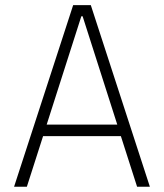

<svg xmlns="http://www.w3.org/2000/svg" viewBox="-20 -713 626 733"><path d="M33.7 0H82.5L144.5 -193.4H441.4L503.4 0H552.2L326.7 -693.4H259.3ZM158.2 -237.3 290.5 -650.9H295.4L427.7 -237.3Z"/></svg>

Font: Cascadia Code PL ExtraLight
Style: Regular
Weight: 200
Monospace: yes
Designer: Aaron Bell
Foundry: Saja Typeworks
Version: Version 2404.023